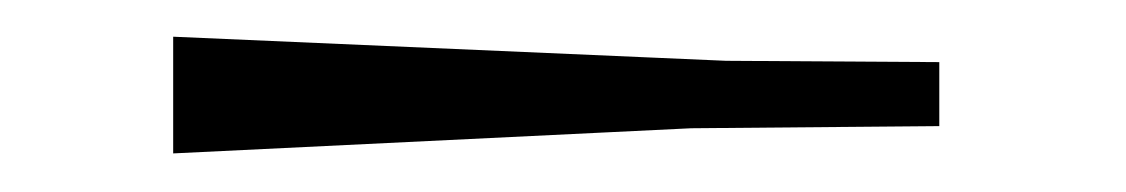

<svg xmlns="http://www.w3.org/2000/svg" viewBox="-20 -298 598 102"><path d="M479 -231 72 -227.5V-278.5L473.5 -261V-236L72 -216.5V-267.5L479 -265Z"/></svg>

Font: Newsreader 60pt
Style: Bold
Weight: 700
Designer: Hugues Gentile
Foundry: Production Type
Version: Version 1.003